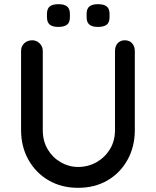

<svg xmlns="http://www.w3.org/2000/svg" viewBox="-20 -894 748 920"><path d="M578 -701Q600 -701 613 -686.5Q626 -672 626 -650V-271Q626 -191 591 -128Q556 -65 495 -29.5Q434 6 354 6Q275 6 213.5 -29.5Q152 -65 116.5 -128Q81 -191 81 -271V-650Q81 -672 96 -686.5Q111 -701 135 -701Q154 -701 169.5 -686.5Q185 -672 185 -650V-271Q185 -218 208.5 -178.5Q232 -139 271 -116.5Q310 -94 354 -94Q402 -94 442 -116.5Q482 -139 506.5 -178.5Q531 -218 531 -271V-650Q531 -672 543.5 -686.5Q556 -701 578 -701ZM449 -765Q422 -765 408.5 -776Q395 -787 395 -812V-827Q395 -853 409 -863.5Q423 -874 449 -874Q478 -874 491.5 -863Q505 -852 505 -827V-812Q505 -786 491 -775.5Q477 -765 449 -765ZM259 -765Q232 -765 218.5 -776Q205 -787 205 -812V-827Q205 -853 219 -863.5Q233 -874 260 -874Q288 -874 301.5 -863Q315 -852 315 -827V-812Q315 -786 301 -775.5Q287 -765 259 -765Z"/></svg>

Font: Quicksand SemiBold
Style: Regular
Weight: 600
Designer: Andrew Paglinawan
Foundry: Andrew Paglinawan
Version: Version 3.004